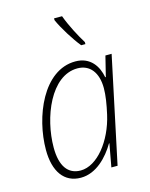

<svg xmlns="http://www.w3.org/2000/svg" viewBox="-117 -841 724 926"><g transform="rotate(-15 245.5 -378.0)"><path d="M337 -607H358V-617C334 -656 303 -714 284 -766H244V-757C262 -715 307 -643 337 -607ZM171 10C248 10 308 -54 344 -115H346L325 0H356L468 -529H437L412 -428H409C399 -483 365 -539 289 -539C128 -539 42 -327 42 -163C42 -55 88 10 171 10ZM179 -24C115 -24 81 -73 81 -164C81 -314 157 -504 290 -504C352 -504 389 -457 389 -379C389 -343 382 -300 371 -251C343 -127 262 -24 179 -24Z"/></g></svg>

Font: Noto Sans SemiCondensed ExtraLight
Style: Italic
Weight: 200
Width: 4
Italic angle: -12°
Designer: Monotype Design Team
Foundry: Monotype Imaging Inc.
Version: Version 2.013